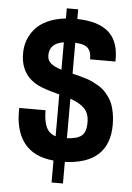

<svg xmlns="http://www.w3.org/2000/svg" viewBox="-60 -814 675 984"><g transform="rotate(5 278.0 -322.0)"><path d="M301.8 -310.1V-106.9Q354.5 -109.4 377.2 -128.2Q399.9 -147 399.9 -196.8Q399.9 -243.2 374.8 -268.6Q349.6 -293.9 301.8 -310.1ZM243.2 -595.2Q169.9 -584 169.9 -522Q169.9 -495.6 188.5 -480.5Q207 -465.3 243.2 -454.1ZM243.2 -770H301.8V-720.2Q413.1 -717.8 465.8 -668.9Q518.6 -620.1 515.1 -520H384.8Q384.8 -538.6 381.8 -551Q378.9 -563.5 370.4 -574.2Q361.8 -585 345 -590.8Q328.1 -596.7 301.8 -598.1V-439Q323.2 -434.1 336.9 -430.4Q350.6 -426.8 371.8 -420.2Q393.1 -413.6 407 -406.7Q420.9 -399.9 439 -389.2Q457 -378.4 469 -366.2Q481 -354 493.4 -336.7Q505.9 -319.3 513.2 -299.3Q520.5 -279.3 525.1 -253.2Q529.8 -227.1 529.8 -196.8Q529.8 5.9 301.8 15.1V126H243.2V13.2Q139.6 3.4 90.3 -61.5Q41 -126.5 44.9 -240.2H180.2Q180.2 -184.1 195.1 -152.8Q210 -121.6 243.2 -111.8V-327.1Q165 -347.2 131.8 -363.8Q56.2 -402.3 43 -482.9Q40 -501.5 40 -522Q40 -556.2 51 -587.2Q62 -618.2 85 -646Q107.9 -673.8 148.4 -692.9Q189 -711.9 243.2 -717.8Z"/></g></svg>

Font: Miedinger*
Style: Bold
Weight: 700
Version: Version 001.000